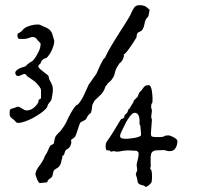

<svg xmlns="http://www.w3.org/2000/svg" viewBox="-20 -583 779 743"><path d="M117.2 89.4Q118.7 81.1 121.6 75.2Q124.5 69.3 128.2 64.2Q131.8 59.1 135.7 54Q139.6 48.8 143.6 42L150.9 28.8Q152.8 21 156.2 16.6Q159.7 12.2 162.6 5.9L172.9 -17.1Q172.9 -18.1 175 -19.5Q177.2 -21 179.9 -22.5Q182.6 -23.9 185.1 -25.1Q187.5 -26.4 188 -27.3L192.4 -48.3Q193.8 -54.2 197.3 -58.3Q200.7 -62.5 204.6 -66.4Q208.5 -70.3 212.2 -74Q215.8 -77.6 218.3 -82Q220.2 -84 223.6 -88.9Q227.1 -93.8 230.2 -98.9Q233.4 -104 235.8 -108.6Q238.3 -113.3 238.8 -115.2Q239.3 -116.7 244.1 -126.7Q249 -136.7 255.6 -148.2Q262.2 -159.7 269.3 -168.9Q276.4 -178.2 281.2 -178.2Q295.4 -194.3 305.2 -215.8Q314.9 -237.3 323.2 -255.4L353 -297.4Q362.3 -318.4 367.9 -330.6Q373.5 -342.8 377.2 -348.9Q380.9 -355 383.1 -356.9Q385.3 -358.9 386.7 -359.9Q392.1 -373 401.1 -389.2Q410.2 -405.3 420.7 -422.4Q431.2 -439.5 442.1 -456.5Q453.1 -473.6 462.6 -488.5Q472.2 -503.4 479.2 -515.6Q486.3 -527.8 488.8 -534.7Q493.7 -545.9 499.8 -554.4Q505.9 -563 520 -563Q526.4 -563 533.7 -561.5Q540 -560.5 545.9 -556.4Q551.8 -552.2 559.1 -545.4L554.2 -520Q553.2 -519 549.8 -514.9Q546.4 -510.7 545.4 -509.8Q540.5 -501 539.3 -491Q538.1 -481 532.7 -471.2Q529.8 -464.8 524.7 -462.6Q519.5 -460.4 512.7 -456.1Q510.7 -452.6 509.8 -449.5Q508.8 -446.3 507.8 -437.5Q492.7 -413.1 483.2 -399.7Q473.6 -386.2 468 -379.9Q462.4 -373.5 460.4 -372.6Q458.5 -371.6 458 -371.8Q457.5 -372.1 458.5 -371.3Q459.5 -370.6 459.5 -365.7Q457.5 -357.9 455.3 -353.3Q453.1 -348.6 450.9 -345.9Q448.7 -343.3 446.5 -341.6Q444.3 -339.8 442.4 -337.9Q440.9 -335.4 438 -331.3Q435.1 -327.1 432.4 -322.3Q429.7 -317.4 427.7 -312.5Q425.8 -307.6 425.3 -304.2Q422.9 -291.5 418 -283.4Q413.1 -275.4 408.4 -270.5Q403.8 -265.6 399.9 -262.7Q396 -259.8 395 -257.8Q395 -255.9 392.1 -252.7Q389.2 -249.5 388.2 -248.5Q385.3 -238.8 381.3 -231.7Q377.4 -224.6 372.3 -219Q367.2 -213.4 361.1 -208Q355 -202.6 348.6 -196.3Q344.2 -191.9 342 -186.5Q339.8 -181.2 337.4 -176.8Q335.4 -161.1 334.2 -155Q333 -148.9 331.1 -145.5Q321.8 -139.2 317.9 -131.3Q314 -123.5 313 -122.6Q312.5 -121.1 309.6 -119.1Q306.6 -117.2 303.2 -115.5Q299.8 -113.8 296.9 -112.3Q293.9 -110.8 293 -110.8Q289.6 -107.4 286.6 -99.1Q283.7 -90.8 280.8 -81.3Q277.8 -71.8 274.9 -63.5Q272 -55.2 268.6 -51.8Q267.6 -50.3 265.1 -48.8Q262.7 -47.4 260.3 -45.7Q257.8 -43.9 256.1 -42.5Q254.4 -41 254.9 -40Q255.9 -36.6 255.9 -34.7Q255.9 -32.7 255.9 -30.8Q255.9 -27.8 254.9 -26.4Q252.4 -15.1 245.4 -9.5Q238.3 -3.9 234.4 -2.4Q230 7.3 228.8 12.7Q227.5 18.1 221.7 20Q221.2 22 220.9 26.4Q220.7 30.8 218.3 36.1Q217.3 43.5 215.6 48.6Q213.9 53.7 211.2 57.9Q208.5 62 204.1 65.4Q199.7 68.8 193.4 72.3Q189.9 74.2 188.2 77.4Q186.5 80.6 185.8 84.2Q185.1 87.9 184.3 91.8Q183.6 95.7 182.1 99.6Q178.2 105 175.5 106.7Q172.9 108.4 170.7 109.6Q168.5 110.8 166.5 113.3Q164.6 115.7 162.6 122.6L133.8 125.5Q130.9 124.5 127.7 119.1Q124.5 113.8 122.1 107.4Q119.6 101.1 118.2 95.7Q116.7 90.3 117.2 89.4ZM17.1 -145.5Q17.1 -156.7 20 -159.7Q22.9 -162.6 34.2 -165Q37.1 -166 42 -168Q46.9 -169.9 49.3 -169.9Q53.7 -169.9 57.6 -167.7Q61.5 -165.5 65.7 -162.8Q69.8 -160.2 74 -158Q78.1 -155.8 83.5 -155.8Q97.7 -155.8 109.4 -165Q121.1 -174.3 127.9 -186.5Q128.4 -187.5 128.9 -190.9Q129.4 -194.3 129.4 -196.3Q131.8 -198.7 135.3 -199.7Q138.7 -200.7 138.7 -205.6V-234.9Q138.7 -236.8 137.5 -239.5Q136.2 -242.2 134.5 -244.9Q132.8 -247.6 131.3 -249.5Q129.9 -251.5 129.4 -252Q119.6 -264.6 108.4 -272.2Q97.2 -279.8 84.5 -288.6Q84 -289.6 81.1 -293.2Q78.1 -296.9 76.7 -296.9Q69.8 -296.9 62.5 -292.7Q55.2 -288.6 49.3 -288.6Q45.4 -288.6 42.2 -292.7Q39.1 -296.9 39.1 -300.3Q39.1 -306.2 43.9 -310.5Q48.8 -314.9 55.4 -318.1Q62 -321.3 68.8 -323.2Q75.7 -325.2 79.6 -326.7Q80.1 -327.1 83.7 -331.3Q87.4 -335.4 88.9 -335.9Q94.7 -341.3 101.6 -344.5Q108.4 -347.7 112.3 -354.5L116.2 -359.4Q124 -372.1 130.6 -385.7Q137.2 -399.4 137.2 -414.1Q137.2 -415.5 131.3 -421.4Q125.5 -427.2 121.6 -432.6Q119.1 -437 113.5 -438.5Q107.9 -439.9 103.5 -439.9Q92.3 -436 85.2 -434.1Q78.1 -432.1 68.4 -432.1L54.7 -432.6Q50.3 -433.1 48.8 -437.5Q47.4 -441.9 47.4 -444.8Q47.4 -451.7 48.8 -453.1L56.2 -457Q62.5 -460.4 66.2 -465.1Q69.8 -469.7 75.2 -474.1Q85.4 -481 99.6 -484.6Q113.8 -488.3 126.5 -488.3Q132.8 -488.3 137.5 -485.8Q142.1 -483.4 148.4 -480.5Q158.7 -476.6 165 -472.9Q171.4 -469.2 175.5 -464.1Q179.7 -459 182.1 -452.1Q184.6 -445.3 187 -435.5Q187.5 -432.6 188.7 -429.4Q189.9 -426.3 189.9 -423.3Q189.9 -416.5 187.7 -408.4Q185.5 -400.4 182.1 -392.3Q178.7 -384.3 174.1 -376.7Q169.4 -369.1 165 -364.3Q161.1 -358.4 155.3 -357.4Q149.4 -356.4 145 -351.6Q140.1 -347.2 138.9 -342.8Q137.7 -338.4 134.3 -334.5Q128.4 -332.5 128.4 -326.2V-324.2Q130.4 -320.3 135.7 -315.4Q141.1 -310.5 147.5 -305.7Q153.8 -300.8 159.7 -296.4Q165.5 -292 168 -288.6Q168.9 -279.8 171.6 -274.2Q174.3 -268.6 177.2 -263.4Q180.2 -258.3 182.4 -252.2Q184.6 -246.1 184.6 -236.3Q184.6 -233.4 184.1 -227.3Q183.6 -221.2 182.4 -214.4Q181.2 -207.5 179.9 -201.7Q178.7 -195.8 177.2 -193.4L169.4 -183.6Q165.5 -179.7 163.8 -172.9Q162.1 -166 157.7 -162.1Q149.9 -153.8 136.5 -144.3Q123 -134.8 107.4 -126.5Q91.8 -118.2 76.4 -112.8Q61 -107.4 49.3 -107.4Q44.4 -107.4 41.3 -111.3Q38.1 -115.2 34.2 -119.1Q26.4 -124 21.7 -129.2Q17.1 -134.3 17.1 -145.5ZM505.4 90.8 511.2 75.2 508.8 56.6Q508.8 50.8 510.3 45.7Q511.7 40.5 513.2 34.7Q514.6 28.3 515.6 22.5Q516.6 16.6 516.6 10.7Q516.6 7.8 513.7 4.6Q510.7 1.5 508.8 0.5L475.6 -1Q471.7 -1 466.1 -0.5Q460.4 0 454.1 1Q440.9 3.9 430.7 3.9L419.4 1.5Q418.5 1.5 417 2.2Q415.5 2.9 412.1 3.9Q409.7 3.9 408.4 3.2Q407.2 2.4 406 1.2Q404.8 0 402.8 -0.7Q400.9 -1.5 397.5 -1.5Q393.6 -1.5 392.1 -1Q390.1 -5.4 389.4 -8.8Q388.7 -12.2 388.7 -16.6Q388.7 -22.9 389.4 -26.1Q390.1 -29.3 392.1 -33.2Q405.3 -51.8 417 -70.3Q428.7 -88.9 439.9 -108.4L446.8 -119.6Q449.7 -123.5 453.4 -123.8Q457 -124 460.4 -128.4Q460.9 -130.4 461.4 -133.1Q461.9 -135.7 461.9 -136.7Q462.4 -137.2 464.1 -138.9Q465.8 -140.6 467.8 -142.6Q469.7 -144.5 471.4 -146.2Q473.1 -147.9 473.1 -148.9L477.1 -159.7L482.4 -164.6Q482.9 -166 484.9 -169.2Q486.8 -172.4 489 -176Q491.2 -179.7 493.4 -183.1Q495.6 -186.5 496.6 -188Q496.6 -188.5 496.8 -191.2Q497.1 -193.8 498 -193.8L513.7 -210Q513.7 -211.4 514.2 -212.4Q514.6 -213.4 515.1 -214.4Q515.1 -214.8 516.4 -219Q517.6 -223.1 518.1 -223.6L527.3 -233.4Q531.2 -237.8 533.7 -241.7Q536.1 -245.6 538.8 -248Q541.5 -250.5 545.2 -252Q548.8 -253.4 555.7 -253.4Q560.5 -253.4 563.5 -246.6Q566.4 -239.7 567.9 -230.5Q569.3 -221.2 569.8 -212.4Q570.3 -203.6 570.3 -199.7L569.8 -186Q565.9 -181.2 565.4 -177.7Q564.9 -174.3 564.9 -169.4Q564.9 -164.1 566.4 -161.6Q567.9 -159.2 567.9 -154.8L565.4 -133.8V-128.4L567.9 -119.6L564 -66.9Q564 -62.5 564.9 -58.6Q565.9 -54.7 571.3 -53.7Q576.7 -52.7 581.3 -52.7Q585.9 -52.7 590.8 -52.7Q596.2 -52.7 601.3 -52.7Q606.4 -52.7 611.8 -53.7Q616.7 -57.6 621.1 -58.3Q625.5 -59.1 631.8 -59.1Q634.8 -59.1 640.4 -57.1Q646 -55.2 651.9 -52Q657.7 -48.8 662.1 -44.9Q666.5 -41 666.5 -37.1Q666.5 -22 659.4 -10Q652.3 2 635.7 2Q628.9 2 623.5 -0.2Q618.2 -2.4 608.4 -2.4Q605 -2 601.6 -1.7Q598.1 -1.5 594.2 -1.5Q588.9 -1.5 583.5 -1Q578.1 -0.5 573.7 1.7Q569.3 3.9 566.7 8.1Q564 12.2 564 19.5Q563 20.5 563 22.5Q563 24.4 563 26.9V50.8Q563 57.1 564 59.1Q561.5 64 561.5 67.9Q561.5 71.8 563.7 73.5Q565.9 75.2 566.9 79.6Q568.4 90.8 568.4 100.1Q568.4 110.8 566.9 119.6Q566.9 122.1 564 125.7Q561 129.4 557.4 132.6Q553.7 135.7 550 137.9Q546.4 140.1 544.9 140.1Q542.5 140.1 539.8 137.5Q537.1 134.8 533.7 134.3Q523.9 132.3 519.8 129.9Q515.6 127.4 513.9 124Q512.2 120.6 511.7 115.5Q511.2 110.4 508.8 102.1ZM444.8 -55.7Q444.8 -51.8 447.5 -49.8Q450.2 -47.9 454.1 -47.1Q458 -46.4 462.4 -46.1Q466.8 -45.9 470.7 -45.9Q474.1 -45.9 483.4 -46.9Q492.7 -47.9 502 -49.6Q511.2 -51.3 518.6 -54.2Q525.9 -57.1 525.9 -61Q525.9 -64.5 525.4 -70.3Q524.9 -76.2 524.4 -82Q523.9 -87.9 523.4 -92.3Q522.9 -96.7 522.9 -97.2L520 -102.1V-114.7Q520 -119.6 519.3 -125.2Q518.6 -130.9 516.4 -135.7Q514.2 -140.6 510.5 -143.6Q506.8 -146.5 501.5 -146.5Q496.1 -146.5 491.2 -142.1Q486.3 -137.7 481.9 -131.8Q477.5 -126 473.9 -119.9Q470.2 -113.8 467.8 -109.9L448.7 -70.8Q446.3 -65.4 445.6 -63Q444.8 -60.5 444.8 -55.7Z"/></svg>

Font: IM FELL English SC
Style: Regular
Weight: 400
Designer: Igino Marini
Foundry: Igino Marini
Version: 3.00